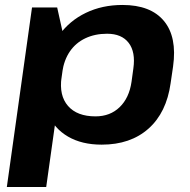

<svg xmlns="http://www.w3.org/2000/svg" viewBox="-20 -570 761 770"><path d="M387.9 10.1Q308.2 10.1 252.8 -22.2Q197.4 -54.5 172.6 -113Q147.7 -171.6 158.2 -250.7L164.2 -292.2Q175.7 -371.3 217.3 -429.2Q258.9 -487 324.4 -518.5Q389.8 -550.1 471.1 -550.1Q584.4 -550.1 637.5 -485.9Q690.7 -421.7 674.1 -303.4L664.3 -236.6Q647.8 -118.3 575.5 -54.1Q503.3 10.1 387.9 10.1ZM108.4 -540H209.3L244.3 -382.4L165.3 180H7.4ZM363 -103.3Q421.6 -103.3 459.8 -140.2Q498.1 -177.2 507.5 -242L514.8 -295.4Q524.2 -361.3 496.1 -398Q468.1 -434.7 409.5 -434.7Q360.5 -434.7 322.1 -416.4Q283.7 -398.1 260.2 -363.7Q236.7 -329.3 229.7 -280.8L226.8 -259.7Q216.4 -186.9 252.8 -145.1Q289.2 -103.3 363 -103.3Z"/></svg>

Font: Pathway Extreme 8pt Thin
Style: Italic
Weight: 100
Italic angle: -8°
Designer: Eduardo Rodriguez Tunni
Foundry: Eduardo Rodriguez Tunni
Version: Version 1.000